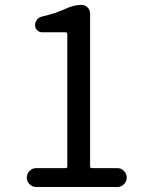

<svg xmlns="http://www.w3.org/2000/svg" viewBox="-20 -753 595 773"><path d="M126 0Q110.4 0 99.1 -11.2Q87.9 -22.5 87.9 -38.1Q87.9 -53.7 99.1 -64.9Q110.4 -76.2 126 -76.2H244.1Q251 -76.2 251 -83V-615.2Q251 -623 244.1 -623H150.4Q137.7 -623 129.4 -631.3Q121.1 -639.6 121.1 -652.3Q121.1 -664.1 128.9 -673.8Q136.7 -683.6 149.4 -686.5Q201.2 -698.2 242.2 -716.8Q277.3 -733.4 307.6 -733.4Q322.3 -733.4 332.5 -723.1Q342.8 -712.9 342.8 -698.2V-83Q342.8 -76.2 350.6 -76.2H452.1Q467.8 -76.2 479 -64.9Q490.2 -53.7 490.2 -38.1Q490.2 -22.5 479 -11.2Q467.8 0 452.1 0Z"/></svg>

Font: Gen Jyuu Gothic P Regular
Style: Regular
Weight: 400
Designer: [Source Han Sans]
Ryoko NISHIZUKA  (kana & ideographs); Paul D. Hunt (Latin, Greek & Cyrillic); Wenlong ZHANG  (bopomofo
Version: Version 1.002.20150607